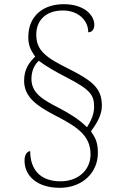

<svg xmlns="http://www.w3.org/2000/svg" viewBox="-20 -780 596 916"><path d="M265 116C372 116 447 45 447 -51C447 -108 430 -129 414 -153C442 -192 466 -231 466 -276C466 -358 422 -394 309 -451C201 -505 153 -537 153 -615C153 -681 197 -730 280 -730C351 -730 401 -685 401 -626C419 -626 430 -640 430 -662C430 -706 384 -760 284 -760C186 -760 115 -704 115 -603C115 -566 124 -544 148 -510C119 -482 95 -450 95 -395C95 -317 156 -275 238 -232C340 -179 412 -138 412 -44C412 32 352 85 269 85C169 85 124 26 124 -59C116 -59 97 -50 97 -14C97 60 158 116 265 116ZM395 -173C357 -211 311 -239 263 -264C183 -305 130 -336 130 -404C130 -445 147 -474 165 -490C200 -464 239 -441 299 -410C414 -351 429 -325 429 -269C429 -229 408 -194 395 -173Z"/></svg>

Font: Noto Serif Sinhala ExtraLight
Style: Regular
Weight: 200
Designer: Jelle Bosma - Monotype Design Team
Foundry: Monotype Imaging Inc.
Version: Version 2.007